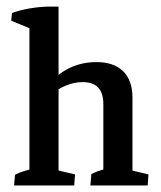

<svg xmlns="http://www.w3.org/2000/svg" viewBox="-20 -566 492 586"><path d="M69.8 -2.9V-504.9L158.7 -490.7V-2.9ZM295.4 -2.9V-248.5Q295.4 -315.4 232.4 -315.4Q182.1 -315.4 130.4 -274.4L121.1 -300.3Q182.6 -376.5 274.4 -376.5Q327.6 -376.5 356 -348.4Q384.3 -320.3 384.3 -268.1V-2.9ZM22.9 0 25.9 -32.7Q39.6 -39.6 53.7 -43.9Q67.9 -48.3 82 -51.8L69.8 -12.2V-82H158.7V-12.2L148.4 -47.9L209 -33.7L206.5 0ZM255.9 0 258.8 -34.7Q269 -40 281 -44.2Q293 -48.3 307.1 -51.8L295.4 -12.2V-82H384.3V-12.2L373.5 -47.9L433.1 -33.7L430.7 0ZM69.8 -437.5V-498.5L80.1 -475.6L14.2 -502.9L16.6 -526.4Q64.5 -543.5 125.5 -545.9H158.7V-461.9Z"/></svg>

Font: Markazi Text Medium
Style: Regular
Weight: 500
Designer: Borna Izadpanah (Arabic designer), Fiona Ross (Arabic design director) and Florian Runge (Latin designer)
Foundry: Borna Izadpanah and Florian Runge
Version: Version 1.001